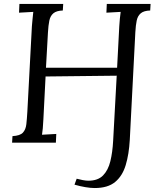

<svg xmlns="http://www.w3.org/2000/svg" viewBox="-20 -720 813 969"><path d="M458 229Q437 229 410.5 224.5Q384 220 356 212L367 182Q382 186 398 189Q414 192 426 192Q474 192 500 165.5Q526 139 537 93.5Q548 48 551 -9L569 -338L210 -334L199 -119Q198 -92 196 -72.5Q194 -53 192 -40L264 -44L262 0H41L43 -33Q81 -35 95.5 -50.5Q110 -66 113 -93.5Q116 -121 118 -156L141 -588Q143 -608 144.5 -626.5Q146 -645 148 -660L76 -656L78 -700H299L297 -667Q265 -666 249.5 -653Q234 -640 229 -616Q224 -592 222 -556L212 -378H571L582 -588Q583 -608 585 -626.5Q587 -645 589 -660L517 -656L519 -700H740L738 -667Q706 -666 690.5 -653Q675 -640 670 -616.5Q665 -593 663 -557L635 -14Q631 58 614.5 113Q598 168 561 198.5Q524 229 458 229Z"/></svg>

Font: Lora
Style: Italic
Weight: 400
Italic angle: -3°
Designer: Olga Karpushina, Alexei Vanyashin (Cyrillic)
Foundry: Cyreal
Version: Version 3.008